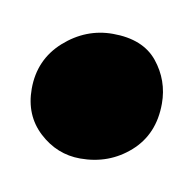

<svg xmlns="http://www.w3.org/2000/svg" viewBox="-44 -500 209 207"><g transform="rotate(10 60.5 -397.0)"><path d="M54.5 -327Q29 -327 9.5 -345Q-10 -363 -10 -392Q-10 -424 13.2 -444.8Q36.5 -465.5 66 -465.5Q99 -465.5 115 -445.8Q131 -426 131 -400.5Q131 -367 108.5 -347Q86 -327 54.5 -327Z"/></g></svg>

Font: Merriweather 28pt Medium
Style: Regular
Weight: 500
Version: Version 2.100